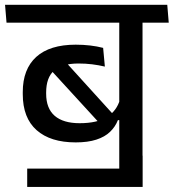

<svg xmlns="http://www.w3.org/2000/svg" viewBox="-40 -654 705 780"><path d="M444.5 31H70.5V105.5H539.5V-21.5H444.5ZM539 -587.5H444.5V0H539ZM398 -562H645.5L639.5 -634.5H392ZM-13.5 -562H546L540 -634.5H-19.5ZM148.5 -389 372.5 -144.5 426.5 -182 211 -419.5ZM52.5 -271.5Q52.5 -175 108.8 -125.2Q165 -75.5 267.5 -75.5Q317 -75.5 351.5 -86.8Q386 -98 407.2 -118.5Q428.5 -139 439 -166H451.5L447.5 -250Q434.5 -204 394.8 -178.8Q355 -153.5 283.5 -153.5Q217 -153.5 182.2 -183.5Q147.5 -213.5 147.5 -273.5V-278Q147.5 -339 179.8 -367.5Q212 -396 279 -396Q307.5 -396 334 -392.8Q360.5 -389.5 386 -383.5L379 -459.5Q354 -466 326.2 -469.2Q298.5 -472.5 267.5 -472.5Q162 -472.5 107.2 -422.8Q52.5 -373 52.5 -280Z"/></svg>

Font: Anek Devanagari Medium Medium
Style: Regular
Weight: 500
Version: Version 1.003